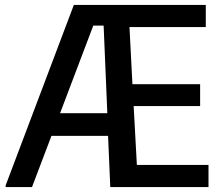

<svg xmlns="http://www.w3.org/2000/svg" viewBox="-20 -760 909 780"><path d="M3 -7 280 -740H816V-650H506L518 -418H793V-329H523L536 -90H827V0H428L419 -208H189L110 0H3ZM224 -300H416L401 -656H359Z"/></svg>

Font: Encode Sans Narrow
Style: Medium
Weight: 500
Designer: Pablo Impallari, Andres Torresi
Foundry: Pablo Impallari, Andres Torresi
Version: Version 1.000; ttfautohint (v1.00) -l 8 -r 50 -G 200 -x 14 -